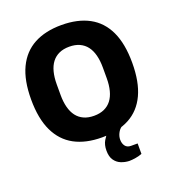

<svg xmlns="http://www.w3.org/2000/svg" viewBox="-157 -821 1037 1142"><g transform="rotate(-20 361.0 -250.0)"><path d="M361 12Q259 12 187.5 -26.5Q116 -65 78.5 -144Q41 -223 41 -344Q41 -465 78.5 -543.5Q116 -622 187.5 -660.5Q259 -699 361 -699Q464 -699 535.5 -660.5Q607 -622 644 -543.5Q681 -465 681 -344Q681 -223 644 -144Q607 -65 535.5 -26.5Q464 12 361 12ZM361 -125Q398 -125 425.5 -137.5Q453 -150 471 -173.5Q489 -197 498 -231.5Q507 -266 507 -309V-377Q507 -421 498 -455.5Q489 -490 471 -513.5Q453 -537 425.5 -549.5Q398 -562 361 -562Q324 -562 296.5 -549.5Q269 -537 251 -513.5Q233 -490 224 -455.5Q215 -421 215 -377V-309Q215 -266 224 -231.5Q233 -197 251 -173.5Q269 -150 296.5 -137.5Q324 -125 361 -125ZM465 199Q438 198 413.5 188Q389 178 373.5 155.5Q358 133 358 95Q358 58 373 33Q388 8 406 -12H491V-8Q476 3 466.5 22.5Q457 42 457 62Q457 86 469 102Q481 118 505 118H547V184Q530 191 507 195Q484 199 465 199Z"/></g></svg>

Font: Archivo SemiCondensed ExtraBold
Style: Regular
Weight: 800
Width: 4
Designer: Hector Gatti
Foundry: Omnibus-Type
Version: Version 2.001